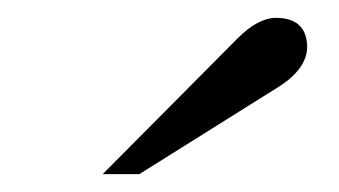

<svg xmlns="http://www.w3.org/2000/svg" viewBox="-20 -714 380 215"><path d="M136 -519H95L246 -671Q269 -694 289 -694Q323 -694 324 -662Q324 -638 294 -618Z"/></svg>

Font: Ekushey Amar Desh
Style: Regular
Weight: 400
Designer: Al Mamun Sumon
Foundry: Al Mamun Sumon
Version: Version 1.0